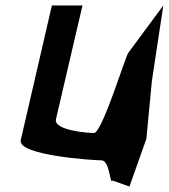

<svg xmlns="http://www.w3.org/2000/svg" viewBox="-20 -581 618 703"><path d="M56 -68C43 -12 321 6 351 6C383 6 382 98 392 80L454 102L516 -73L536 -284L578 -561L450 -388C439 -375 354 -94 324 -94C304 -94 175 -103 185 -145L282 -561H170Z"/></svg>

Font: Crazy Punk
Style: Obl
Weight: 400
Version: Version 1